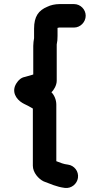

<svg xmlns="http://www.w3.org/2000/svg" viewBox="-20 -755 490 941"><path d="M232 -303C244 -313 258 -338 258 -359V-537C261 -550 262 -564 262 -579V-618C263 -619 265 -619 266 -619C268 -620 270 -620 272 -620H343C374 -620 400 -647 400 -678C400 -709 374 -735 343 -735H272C250 -735 228 -730 212 -722C169 -704 147 -675 147 -614V-568C145 -556 143 -544 143 -530V-390C142 -390 140 -389 137 -388C124 -384 114 -381 102 -378C85 -375 71 -364 60 -346C35 -306 59 -269 89 -251C100 -244 116 -238 127 -231L141 -223V57C141 91 169 122 194 134C227 146 257 161 298 166C331 170 358 145 362 117C367 84 343 56 314 52C289 49 278 43 256 35V-242C256 -266 246 -289 232 -303Z"/></svg>

Font: Electronic
Style: UltHv
Weight: 900
Version: Version 1.011